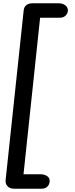

<svg xmlns="http://www.w3.org/2000/svg" viewBox="-20 -792 457 1168"><path d="M65 356Q40 356 26 341Q12 326 14 305L124 -728Q126 -750 140.5 -761Q155 -772 178 -772H337Q361 -772 377.5 -759.5Q394 -747 393 -726Q391 -708 378 -696Q365 -684 342 -684H224L123 268H225Q250 268 267 279.5Q284 291 282 313Q280 332 267.5 344Q255 356 231 356Z"/></svg>

Font: Edu SA Beginner SemiBold
Style: Regular
Weight: 600
Version: Version 1.003